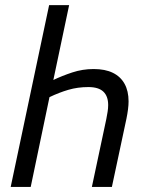

<svg xmlns="http://www.w3.org/2000/svg" viewBox="-20 -734 590 754"><path d="M22 0 172.9 -713.9H251.5L189.5 -419.9Q223.1 -436 263.7 -449.5Q304.2 -462.9 347.7 -462.9Q393.1 -462.9 423.3 -448Q453.6 -433.1 469.2 -404.8Q484.9 -376.5 484.9 -335.9Q484.9 -321.8 482.7 -304.4Q480.5 -287.1 476.6 -268.1L419.4 0H340.8L397.5 -266.6Q400.4 -281.2 402.6 -295.2Q404.8 -309.1 404.8 -321.3Q404.8 -356.4 385.7 -374.3Q366.7 -392.1 327.1 -392.1Q285.2 -392.1 248.5 -381.3Q211.9 -370.6 174.3 -352.5L100.6 0Z"/></svg>

Font: Open Sans SemiCondensed
Style: Italic
Weight: 400
Width: 4
Italic angle: -12°
Designer: Monotype Design Team
Foundry: Monotype Imaging Inc.
Version: Version 3.000